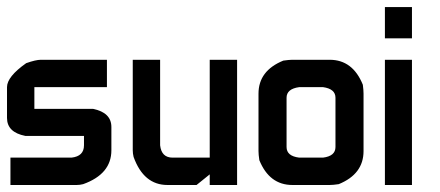

<svg xmlns="http://www.w3.org/2000/svg" viewBox="-20 -528 1257 548"><path d="M96.7 -357.4H285.2V-279.3H78.1V-217.3H245.6Q297.9 -206.5 297.9 -165.5V-99.1Q297.9 -31.2 217.3 -2.4Q208 0 198.7 0H9.8V-78.1H184.1Q219.7 -82 219.7 -113.3V-140.1H52.2Q0 -150.4 0 -191.4V-279.3Q0 -309.1 54.7 -347.7Q82 -357.4 96.7 -357.4Z M656.7 0H578.6V-30.3L541 0H458Q390.1 0 361.3 -80.1Q358.9 -89.8 358.9 -99.1V-357.4H437V-113.3Q440.9 -78.1 472.7 -78.1H578.6V-357.4H656.7Z M814.5 -357.4H920.9Q986.8 -357.4 1015.6 -286.1Q1017.6 -270.5 1017.6 -260.7V-96.7Q1017.6 -31.2 946.8 -2.4Q930.7 0 920.9 0H814.5Q749 0 720.2 -70.8Q717.8 -86.9 717.8 -96.7V-260.7Q717.8 -326.2 788.6 -355Q805.2 -357.4 814.5 -357.4ZM797.9 -249V-108.4Q797.9 -82.5 834 -78.1H901.9Q937.5 -82.5 937.5 -108.4V-249Q937.5 -274.4 901.9 -279.3H834Q797.9 -274.4 797.9 -249Z M1078.6 -507.8H1155.8V-418.5H1078.6ZM1078.6 -357.4H1155.8V0H1078.6Z"/></svg>

Font: Kadhim
Style: Regular
Weight: 400
Designer: Developer/ Husham Jawad
Version: Version 1.00;December 29, 2020;FontCreator 13.0.0.2683 32-bi